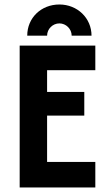

<svg xmlns="http://www.w3.org/2000/svg" viewBox="-20 -826 478 846"><path d="M100 -668.8H187.5C187.5 -698.6 212.5 -722.9 241.7 -722.9C270.8 -722.9 295.8 -698.6 295.8 -668.8H383.3C383.3 -746.5 320.8 -806.2 241.7 -806.2C161.8 -806.2 100 -747.9 100 -668.8ZM66.7 0H400V-112.5H187.5V-316.7H351.4V-420.8H187.5V-516.7H400V-625H66.7Z"/></svg>

Font: Afacad
Style: Bold
Weight: 700
Designer: Kristian Moeller
Foundry: Dicotype
Version: Version 1.000